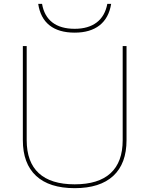

<svg xmlns="http://www.w3.org/2000/svg" viewBox="-20 -970 778 1000"><path d="M99 -240V-730H119V-240Q119 -126 182 -68Q245 -10 369 -10Q493 -10 556 -68Q619 -126 619 -240V-730H639V-240Q639 -118 570 -54Q501 10 369 10Q237 10 168 -54Q99 -118 99 -240ZM179 -950H199Q210 -886 253 -853Q296 -820 369 -820Q440 -820 483.5 -853Q527 -886 539 -950H559Q547 -876 498.5 -838Q450 -800 369 -800Q286 -800 238 -838Q190 -876 179 -950Z"/></svg>

Font: Enso Thin
Style: Regular
Weight: 100
Designer: Coji Morishita
Foundry: UNDERFOREST DESIGN
Version: Version 1.000